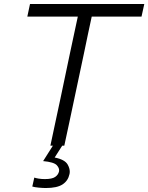

<svg xmlns="http://www.w3.org/2000/svg" viewBox="-20 -733 746 966"><path d="M233.5 0Q246 -59 258 -115Q269.5 -170.5 284 -236.5L332 -465Q343 -516.5 352.5 -561Q362 -605 371.5 -649.5H117.5L131 -713H706L692 -649.5H441.5Q432 -605 422.5 -561Q413 -516.5 402.5 -465L354 -236.5Q340 -170.5 328.2 -114.8Q316.5 -59 303.5 0ZM210.5 213Q196 213 174.8 211Q153.5 209 142.5 205.5L152.5 160.5Q159 163 173.5 165.5Q188 168 205.5 168Q242 168 257.5 157.2Q273 146.5 277 129.5Q277.5 126.5 277.5 123.5Q277.5 111.5 266 98.5Q251.5 82.5 197 77.5L256.5 -16.5H297L293 0L255 59.5Q306 69.5 320.5 95Q331 113.5 331 131Q331 137.5 329.5 143.5Q322.5 176.5 294.8 194.8Q267 213 210.5 213Z"/></svg>

Font: Heraclito Light
Style: Italic
Weight: 300
Italic angle: -12°
Designer: Kostas Bartsokas (font) & Cristiano Sobral (main changes)
Foundry: Kostas Bartsokas (font) & Cristiano Sobral (main changes)
Version: Version 1.00;July 8, 2020;FontCreator 13.0.0.2655 64-bit